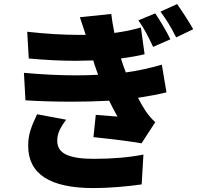

<svg xmlns="http://www.w3.org/2000/svg" viewBox="-20 -874 1017 968"><path d="M838.9 -675.8 752 -637.7Q730.5 -683.6 715.3 -711.4Q700.2 -739.3 677.7 -771.5L762.7 -806.6Q781.2 -779.3 803.7 -741.2Q826.2 -703.1 838.9 -675.8ZM365.2 -494.1Q423.8 -494.1 474.6 -497.1L465.8 -521.5Q463.9 -526.4 462.4 -532.2Q460.9 -538.1 458 -543.9L450.2 -569.3Q395.5 -567.4 362.3 -567.4Q253.9 -567.4 125 -579.1L117.2 -713.9Q258.8 -698.2 375 -698.2H412.1Q400.4 -735.4 382.8 -787.1L541 -803.7Q544.9 -767.6 556.6 -708Q626 -716.8 690.4 -735.4L709 -600.6Q662.1 -588.9 589.8 -579.1L600.6 -545.9L614.3 -508.8Q701.2 -520.5 795.9 -547.9L819.3 -408.2Q758.8 -393.6 675.8 -380.9Q694.3 -344.7 714.8 -313.5Q734.4 -284.2 762.7 -257.8L693.4 -151.4Q618.2 -165 451.2 -182.6L462.9 -294.9L572.3 -286.1Q550.8 -324.2 530.3 -366.2Q435.5 -361.3 342.8 -361.3Q216.8 -361.3 108.4 -368.2L100.6 -506.8Q240.2 -494.1 365.2 -494.1ZM167 -297.9 313.5 -270.5Q292 -242.2 280.3 -217.3Q268.6 -192.4 268.6 -164.1Q268.6 -115.2 314.5 -94.2Q360.4 -73.2 451.2 -73.2Q593.8 -73.2 703.1 -94.7L694.3 55.7Q641.6 63.5 575.2 68.8Q508.8 74.2 451.2 74.2Q122.1 74.2 122.1 -138.7Q122.1 -181.6 133.8 -217.8Q145.5 -253.9 167 -297.9ZM873 -853.5Q891.6 -827.1 915.5 -790Q939.5 -752.9 954.1 -726.6L868.2 -685.5Q846.7 -727.5 830.1 -754.9Q813.5 -782.2 789.1 -815.4Z"/></svg>

Font: Min Sans Black
Style: Regular
Weight: 900
Designer: Jinseong-Kim, NotoSansCJK, Nunito
Foundry: Jinseong-Kim
Version: Version 1.000